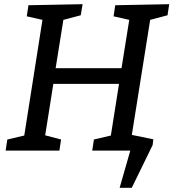

<svg xmlns="http://www.w3.org/2000/svg" viewBox="-20 -720 829 918"><path d="M7 0 15 -53 96 -72 183 -625 108 -642 116 -695 375 -700 366 -647 283 -625 246 -394H561L598 -625L523 -642L531 -695L789 -700L781 -647L698 -625L610 -73L686 -53L678 0H421L429 -53L510 -72L549 -319H235L196 -73L272 -53L264 0ZM561 -85 713 -54 710 -27 610 178H552L603 0H549Z"/></svg>

Font: Bitter Medium
Style: Italic
Weight: 500
Italic angle: -9°
Designer: Sol Matas, and Bitter project Authors
Foundry: Sol Matas
Version: Version 2.001